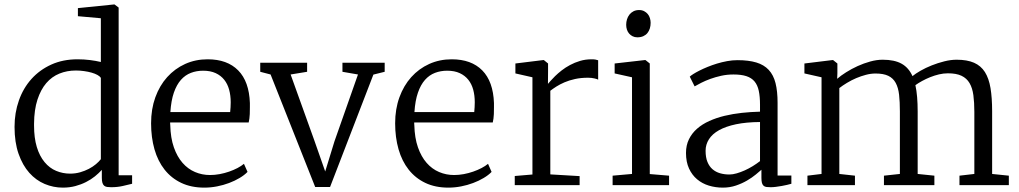

<svg xmlns="http://www.w3.org/2000/svg" viewBox="-20 -839 4618 870"><path d="M297.9 -52.2Q321.3 -52.2 343 -58.3Q364.7 -64.5 382.8 -74Q400.9 -83.5 414.8 -95.2Q428.7 -106.9 437 -117.7V-486.3Q432.6 -493.2 421.6 -499.3Q410.6 -505.4 395.3 -509.8Q379.9 -514.2 361.3 -516.8Q342.8 -519.5 323.7 -519.5Q283.7 -519.5 249.3 -505.6Q214.8 -491.7 189.7 -462.4Q164.6 -433.1 149.7 -387.5Q134.8 -341.8 134.3 -278.3Q134.3 -273.9 134.3 -270Q134.3 -214.4 146.7 -173.1Q159.2 -131.8 181.9 -104.5Q204.6 -77.1 234.6 -64.7Q264.6 -52.2 297.9 -52.2ZM264.6 11.2Q222.2 11.2 182.6 -5.4Q143.1 -22 112.8 -55.9Q82.5 -89.8 64.2 -141.8Q45.9 -193.8 45.9 -264.2Q45.9 -328.1 65.7 -384Q85.4 -439.9 122.6 -481.2Q159.7 -522.5 212.4 -546.4Q265.1 -570.3 331.1 -570.3Q360.4 -570.3 387.5 -566.9Q414.6 -563.5 437 -558.1V-756.3L333 -765.6V-802.2L496.6 -818.8H499L517.6 -804.7V-44.9H578.6V-6.3Q559.1 -1.5 535.6 3.9Q512.2 9.3 483.4 9.3Q473.1 9.3 465.1 8.1Q457 6.8 451.9 2.4Q446.8 -2 444.1 -10.5Q441.4 -19 441.4 -33.7V-69.3Q428.2 -54.7 410.2 -40Q392.1 -25.4 369.9 -14.2Q347.7 -2.9 321.3 4.2Q294.9 11.2 264.6 11.2Z M1022.9 -331.1Q1023.9 -341.8 1024.7 -353Q1025.4 -364.3 1025.4 -375.5Q1025.4 -406.2 1018.3 -432.4Q1011.2 -458.5 996.1 -477.5Q981 -496.6 957.3 -507.6Q933.6 -518.6 900.4 -518.6Q870.6 -518.6 845 -508.8Q819.3 -499 799.8 -477.1Q780.3 -455.1 767.8 -419.2Q755.4 -383.3 752 -331.1ZM664.6 -280.3Q664.6 -344.7 683.8 -397.9Q703.1 -451.2 737.5 -489.5Q772 -527.8 818.8 -549.1Q865.7 -570.3 920.9 -570.3Q1009.8 -570.3 1059.3 -520Q1108.9 -469.7 1112.3 -372.1Q1112.3 -362.3 1112.3 -353.5Q1112.3 -335.9 1111.8 -322.3Q1110.8 -300.8 1106.9 -284.2H751Q751 -281.2 751 -278.1Q751 -274.9 751.5 -272Q752.9 -213.9 767.8 -171.4Q782.7 -128.9 807.1 -101.1Q831.5 -73.2 863.5 -59.6Q895.5 -45.9 931.6 -45.9Q953.1 -45.9 975.3 -50Q997.6 -54.2 1018.1 -61.3Q1038.6 -68.4 1056.2 -77.6Q1073.7 -86.9 1085.4 -96.7L1101.6 -60.1Q1087.4 -45.4 1065.7 -32.5Q1043.9 -19.5 1018.1 -9.8Q992.2 0 963.4 5.6Q934.6 11.2 905.8 11.2Q846.2 11.2 801.3 -10.3Q756.3 -31.7 725.8 -70.3Q695.3 -108.9 679.9 -162.6Q664.6 -216.3 664.6 -280.3Z M1206.1 -501.5 1159.2 -513.7V-554.7H1371.6V-513.7L1296.9 -501.5L1403.8 -204.1L1453.6 -62L1495.6 -198.7L1602.1 -501.5L1531.7 -513.7V-554.7H1723.1V-513.7L1671.9 -501L1475.6 8.3H1408.2Z M2128.9 -331.1Q2129.9 -341.8 2130.6 -353Q2131.3 -364.3 2131.3 -375.5Q2131.3 -406.2 2124.3 -432.4Q2117.2 -458.5 2102.1 -477.5Q2086.9 -496.6 2063.2 -507.6Q2039.6 -518.6 2006.3 -518.6Q1976.6 -518.6 1950.9 -508.8Q1925.3 -499 1905.8 -477.1Q1886.2 -455.1 1873.8 -419.2Q1861.3 -383.3 1857.9 -331.1ZM1770.5 -280.3Q1770.5 -344.7 1789.8 -397.9Q1809.1 -451.2 1843.5 -489.5Q1877.9 -527.8 1924.8 -549.1Q1971.7 -570.3 2026.9 -570.3Q2115.7 -570.3 2165.3 -520Q2214.8 -469.7 2218.3 -372.1Q2218.3 -362.3 2218.3 -353.5Q2218.3 -335.9 2217.8 -322.3Q2216.8 -300.8 2212.9 -284.2H1856.9Q1856.9 -281.2 1856.9 -278.1Q1856.9 -274.9 1857.4 -272Q1858.9 -213.9 1873.8 -171.4Q1888.7 -128.9 1913.1 -101.1Q1937.5 -73.2 1969.5 -59.6Q2001.5 -45.9 2037.6 -45.9Q2059.1 -45.9 2081.3 -50Q2103.5 -54.2 2124 -61.3Q2144.5 -68.4 2162.1 -77.6Q2179.7 -86.9 2191.4 -96.7L2207.5 -60.1Q2193.4 -45.4 2171.6 -32.5Q2149.9 -19.5 2124 -9.8Q2098.1 0 2069.3 5.6Q2040.5 11.2 2011.7 11.2Q1952.1 11.2 1907.2 -10.3Q1862.3 -31.7 1831.8 -70.3Q1801.3 -108.9 1785.9 -162.6Q1770.5 -216.3 1770.5 -280.3Z M2312.5 -41.5 2392.6 -48.3V-488.8L2315.4 -506.3V-551.3L2441.9 -566.9H2444.3L2463.4 -551.3V-516.1L2462.9 -459.5H2463.4Q2466.3 -462.9 2474.4 -472.2Q2482.4 -481.4 2495.1 -493.9Q2507.8 -506.3 2524.9 -519.8Q2542 -533.2 2563 -544.4Q2584 -555.7 2608.4 -563Q2632.8 -570.3 2660.6 -570.3Q2670.9 -570.3 2678 -569.1Q2685.1 -567.9 2690.4 -565.9V-478Q2687 -480.5 2673.8 -483.6Q2660.6 -486.8 2644.5 -486.8Q2612.3 -486.8 2585.7 -481Q2559.1 -475.1 2538.1 -466.1Q2517.1 -457 2501 -446.8Q2484.9 -436.5 2473.6 -427.7V-48.8L2606.4 -41V0H2312.5Z M2755.9 -43 2843.8 -50.8V-488.8L2765.1 -506.3V-551.3L2902.3 -566.9H2904.8L2924.3 -551.3V-50.3L3011.7 -43V0H2755.9ZM2867.7 -669.9Q2856 -669.9 2846.7 -674.6Q2837.4 -679.2 2830.8 -686.8Q2824.2 -694.3 2820.8 -704.6Q2817.4 -714.8 2817.4 -726.6Q2817.4 -739.3 2821 -751.2Q2824.7 -763.2 2832 -772.7Q2839.4 -782.2 2850.3 -787.8Q2861.3 -793.5 2876 -793.5H2876.5Q2889.2 -793.5 2898.9 -788.3Q2908.7 -783.2 2915.3 -775.1Q2921.9 -767.1 2925 -756.6Q2928.2 -746.1 2928.2 -735.8Q2928.2 -722.2 2924.6 -710.2Q2920.9 -698.2 2913.6 -689.2Q2906.2 -680.2 2894.8 -675Q2883.3 -669.9 2868.2 -669.9Z M3177.2 -155.8Q3177.2 -126 3185.5 -105.5Q3193.8 -85 3208.5 -72.3Q3223.1 -59.6 3242.7 -54Q3262.2 -48.3 3285.2 -48.3Q3300.3 -48.3 3318.1 -53.5Q3335.9 -58.6 3354.5 -66.9Q3373 -75.2 3390.9 -86.2Q3408.7 -97.2 3423.8 -108.9V-286.1Q3361.3 -285.6 3314.9 -275.9Q3268.6 -266.1 3238 -249Q3207.5 -231.9 3192.4 -208Q3177.2 -184.1 3177.2 -155.8ZM3088.4 -146Q3088.4 -180.7 3101.8 -208Q3115.2 -235.4 3138.7 -255.9Q3162.1 -276.4 3194.1 -290.8Q3226.1 -305.2 3263.4 -314.2Q3300.8 -323.2 3341.6 -327.6Q3382.3 -332 3423.8 -333V-364.3Q3423.8 -401.4 3418.2 -427.5Q3412.6 -453.6 3398.9 -470Q3385.3 -486.3 3362.1 -493.9Q3338.9 -501.5 3303.7 -501.5Q3274.4 -501.5 3247.8 -495.6Q3221.2 -489.7 3198.5 -481.4Q3175.8 -473.1 3157.7 -463.9Q3139.6 -454.6 3127.9 -447.8H3127.4L3105.5 -491.7Q3109.9 -496.1 3121.3 -503.4Q3132.8 -510.7 3149.2 -519Q3165.5 -527.3 3185.8 -535.6Q3206.1 -543.9 3228.5 -550.8Q3251 -557.6 3274.7 -562Q3298.3 -566.4 3321.3 -566.4Q3372.1 -566.4 3407 -555.9Q3441.9 -545.4 3463.4 -522.2Q3484.9 -499 3494.1 -462.4Q3503.4 -425.8 3503.4 -373V-43.5H3565.9V-6.3Q3557.6 -3.9 3546.1 -1.2Q3534.7 1.5 3522 3.7Q3509.3 5.9 3496.3 7.6Q3483.4 9.3 3472.2 9.3Q3461.4 9.3 3453.4 8.3Q3445.3 7.3 3440.2 2.9Q3435.1 -1.5 3432.6 -10Q3430.2 -18.6 3430.2 -33.2V-69.8Q3420.9 -61.5 3404.3 -47.9Q3387.7 -34.2 3365.2 -21Q3342.8 -7.8 3314.9 1.7Q3287.1 11.2 3255.4 11.2Q3222.2 11.2 3191.9 2Q3161.6 -7.3 3138.7 -26.6Q3115.7 -45.9 3102.1 -75.4Q3088.4 -105 3088.4 -146Z M3638.7 -43 3702.6 -50.8V-488.8L3625 -506.3V-551.3L3752.4 -566.9H3754.9L3774.4 -551.3V-506.8L3773.4 -481.9Q3789.6 -496.1 3814 -511.5Q3838.4 -526.9 3866.2 -539.6Q3894 -552.2 3923.3 -560.3Q3952.6 -568.4 3979.5 -568.4Q4033.2 -568.4 4065.4 -550.3Q4097.7 -532.2 4114.7 -494.1Q4128.4 -505.4 4151.4 -518.6Q4174.3 -531.7 4201.9 -542.7Q4229.5 -553.7 4258.8 -561Q4288.1 -568.4 4314.9 -568.4Q4362.3 -568.4 4393.6 -554.7Q4424.8 -541 4442.9 -512.5Q4460.9 -483.9 4468.3 -439.7Q4475.6 -395.5 4475.6 -335V-50.8L4551.3 -43V0H4327.6V-43L4395 -50.8V-332Q4395 -375 4390.6 -407.7Q4386.2 -440.4 4373.3 -462.4Q4360.4 -484.4 4336.9 -495.6Q4313.5 -506.8 4275.4 -506.8Q4255.4 -506.8 4234.9 -502Q4214.4 -497.1 4194.8 -489.3Q4175.3 -481.4 4158 -471.9Q4140.6 -462.4 4127.9 -453.1Q4133.3 -428.7 4135.7 -398.9Q4138.2 -369.1 4138.2 -333.5V-50.8L4213.9 -43V0H3985.4V-43L4057.6 -50.8V-334Q4057.6 -377.4 4054 -409.7Q4050.3 -441.9 4038.6 -463.4Q4026.9 -484.9 4005.1 -495.4Q3983.4 -505.9 3947.3 -505.9Q3926.3 -505.9 3903.8 -500Q3881.3 -494.1 3859.6 -484.9Q3837.9 -475.6 3818.1 -463.6Q3798.3 -451.7 3783.2 -439.9V-50.8L3854 -43V0H3638.7Z"/></svg>

Font: MerriweatherLight
Style: Regular
Weight: 300
Designer: Eben Sorkin ( sorkintype@gmail.com )
Foundry: Eben Sorkin
Version: Version 1.055; ttfautohint (v1.4.1)